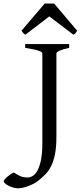

<svg xmlns="http://www.w3.org/2000/svg" viewBox="-113 -860 448 1066"><path d="M271 -594.2Q237.8 -587.4 219 -579.1Q200.2 -570.8 200.2 -564V-100.1Q200.2 -42 192.1 -3.2Q184.1 35.6 170.7 62.5Q157.2 89.4 139.6 107.2Q122.1 125 103 140.6Q89.8 151.4 74 159.7Q58.1 168 42 173.8Q25.9 179.7 11.5 182.6Q-2.9 185.5 -12.2 185.5Q-26.9 185.5 -41.5 180.9Q-56.2 176.3 -67.4 170.2Q-78.6 164.1 -85.7 157.5Q-92.8 150.9 -92.8 146.5Q-92.8 142.6 -86.4 135.3Q-80.1 127.9 -71.3 120.6Q-62.5 113.3 -52.7 106.7Q-43 100.1 -36.1 97.7Q-22.5 106.4 -12.2 112.1Q-2 117.7 6.8 120.6Q15.6 123.5 23.7 124.5Q31.7 125.5 41 125.5Q53.7 125.5 68.1 117.2Q82.5 108.9 94.5 87.6Q106.4 66.4 114.3 29.3Q122.1 -7.8 122.1 -64.9V-564Q122.1 -566.9 118.2 -570.3Q114.3 -573.7 103.8 -577.6Q93.3 -581.5 74.7 -585.7Q56.2 -589.8 26.9 -594.2V-615.2H271ZM315.4 -689.5Q309.6 -680.2 306.2 -675.8Q302.7 -671.4 294.4 -667.5L160.6 -769L28.3 -667.5Q24.4 -669.4 21.7 -671.4Q19 -673.3 16.8 -675.8Q14.6 -678.2 12.2 -681.6Q9.8 -685.1 6.3 -689.5L135.3 -840.3H187.5Z"/></svg>

Font: Gentium Plus
Style: Regular
Weight: 400
Designer: J. Victor Gaultney, Annie Olsen, Iska Routamaa
Foundry: SIL International
Version: Version 1.510